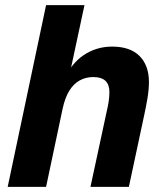

<svg xmlns="http://www.w3.org/2000/svg" viewBox="-20 -730 646 750"><path d="M10 0 160 -710H310L245.8 -410.8L226.6 -412.4Q257.8 -482 307.4 -515Q357 -548 418 -548Q488.8 -548 525.3 -511Q561.8 -474 561.8 -409.6Q561.8 -380.2 555.8 -345Q549.8 -309.8 544.2 -284.4L483.4 0H333.4L396.6 -293.6Q401.2 -312.4 404.3 -332.2Q407.4 -352 407.4 -370.8Q407.4 -399.4 391.9 -414.2Q376.4 -429 344.2 -429Q315.2 -429 291.3 -415.8Q267.4 -402.6 250.6 -375.4Q233.8 -348.2 224.6 -305.2L160 0Z"/></svg>

Font: Geist
Style: Italic
Weight: 400
Italic angle: -12°
Designer: Basement.studio, Andrés Briganti, Mateo Zaragoza
Foundry: Basement.studio, Vercel, Andrés Briganti, Guido Ferreyra, Mateo Zaragoza
Version: Version 1.500